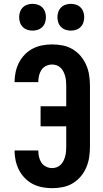

<svg xmlns="http://www.w3.org/2000/svg" viewBox="-20 -975 540 1003"><path d="M252 8Q226 8 200 3Q174 -2 151 -14Q128 -26 109.5 -45Q91 -64 79 -87.5Q67 -111 61.5 -137Q56 -163 56 -189H180Q180 -173 183.5 -156.5Q187 -140 196 -126Q205 -112 220.5 -104.5Q236 -97 252 -97Q265 -97 277 -101.5Q289 -106 298 -115.5Q307 -125 312.5 -136.5Q318 -148 321 -160Q324 -172 325 -185Q326 -198 326 -210V-315H192V-420H326V-525Q326 -537 325 -550Q324 -563 321 -575Q318 -587 312.5 -598.5Q307 -610 298 -619.5Q289 -629 277 -633.5Q265 -638 252 -638Q236 -638 220.5 -630.5Q205 -623 196 -609Q187 -595 183.5 -578.5Q180 -562 180 -546H56Q56 -572 61.5 -598Q67 -624 79 -647.5Q91 -671 109.5 -690Q128 -709 151 -721Q174 -733 200 -738Q226 -743 252 -743Q280 -743 308 -737.5Q336 -732 360 -717.5Q384 -703 402 -681.5Q420 -660 431 -634Q442 -608 446 -580.5Q450 -553 450 -525V-210Q450 -182 446 -154.5Q442 -127 431 -101Q420 -75 402 -53.5Q384 -32 360 -17.5Q336 -3 308 2.5Q280 8 252 8ZM350 -815Q336 -815 322.5 -819.5Q309 -824 299 -834Q289 -844 284.5 -857.5Q280 -871 280 -885Q280 -899 284.5 -912.5Q289 -926 299 -936Q309 -946 322.5 -950.5Q336 -955 350 -955Q364 -955 377.5 -950.5Q391 -946 401 -936Q411 -926 415.5 -912.5Q420 -899 420 -885Q420 -871 415.5 -857.5Q411 -844 401 -834Q391 -824 377.5 -819.5Q364 -815 350 -815ZM150 -815Q136 -815 122.5 -819.5Q109 -824 99 -834Q89 -844 84.5 -857.5Q80 -871 80 -885Q80 -899 84.5 -912.5Q89 -926 99 -936Q109 -946 122.5 -950.5Q136 -955 150 -955Q164 -955 177.5 -950.5Q191 -946 201 -936Q211 -926 215.5 -912.5Q220 -899 220 -885Q220 -871 215.5 -857.5Q211 -844 201 -834Q191 -824 177.5 -819.5Q164 -815 150 -815Z"/></svg>

Font: Iosevka SS18 Extrabold
Style: Regular
Weight: 800
Monospace: yes
Designer: Belleve Invis
Foundry: Belleve Invis
Version: Version 25.1.1; ttfautohint (v1.8.4)